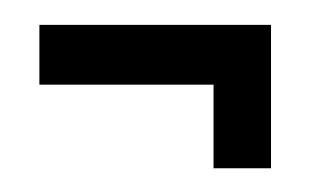

<svg xmlns="http://www.w3.org/2000/svg" viewBox="-20 -284 252 156"><path d="M153.5 -147.3V-230.4L173.1 -215.2H12V-263.8H200.2V-147.3Z"/></svg>

Font: Anybody UltraCondensed Thin
Style: Regular
Weight: 100
Width: 1
Designer: Tyler Finck
Foundry: Etcetera Type Company
Version: Version 1.110